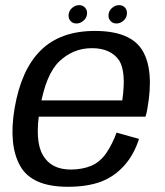

<svg xmlns="http://www.w3.org/2000/svg" viewBox="-20 -718 639 743"><path d="M242 4.8 253.9 -61.9Q178.1 -61.9 146.1 -117.4Q113.4 -172.1 134.4 -297.5Q156.5 -430.5 210.3 -481.3Q263.9 -531.6 335.5 -531.6Q408.9 -531.6 441.7 -483.3Q468.9 -438.3 453.2 -329.6H129.2L118.2 -266.6H543.2Q547.8 -281.7 550.6 -299Q576.7 -447.6 530.9 -523.2Q484.8 -598.3 347.1 -598.3Q213.7 -598.3 137.5 -523Q61.5 -447.8 36.2 -297.7Q12.7 -155.6 58.5 -75.1Q104 4.8 242 4.8ZM253.9 -61.9 242 4.8Q317.4 4.8 370 -14.7Q421.9 -34.1 460.6 -77.1Q498.6 -119.4 517.9 -180.5L431.1 -204.8Q415.2 -161.2 391.6 -126Q367.3 -91 332.9 -76.3Q297.4 -61.9 253.9 -61.9ZM276 -627.1Q291.4 -627.1 304.2 -638.9Q317 -650.7 317 -667.3Q317 -680.7 308.2 -689.4Q299.5 -698.1 286.4 -698.1Q270.6 -698.1 257.9 -686.3Q245.3 -674.5 245.3 -657.8Q245.3 -644.5 253.8 -635.8Q262.2 -627.1 276 -627.1ZM430.4 -627.1Q446.5 -627.1 458.9 -638.9Q471.3 -650.7 471.3 -667.3Q471.3 -680.7 462.9 -689.4Q454.6 -698.1 440.8 -698.1Q425.1 -698.1 412.5 -686.3Q399.8 -674.5 399.8 -657.8Q399.8 -644.5 408.6 -635.8Q417.3 -627.1 430.4 -627.1Z"/></svg>

Font: Anybody Thin
Style: Italic
Weight: 100
Italic angle: -10°
Designer: Tyler Finck
Foundry: Etcetera Type Company
Version: Version 1.114;gftools[0.9.25]